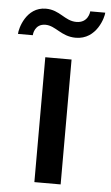

<svg xmlns="http://www.w3.org/2000/svg" viewBox="-109 -766 461 801"><g transform="rotate(5 121.5 -365.0)"><path d="M55 -658C98 -658 124 -615 185 -615C274 -615 299 -713 299 -730H236C236 -726 231 -681 182 -681C133 -681 110 -725 51 -725C-32 -725 -56 -631 -56 -610H6C6 -614 10 -658 55 -658ZM66 0H176V-523H66Z"/></g></svg>

Font: FIGSv2-sans-serif SemiBold
Style: Regular
Weight: 600
Designer: Matt McInerney, Pablo Impallari, Rodrigo Fuenzalida,Mirko Velimirovic
Foundry: Matt McInerney, Pablo Impallari, Rodrigo Fuenzalida
Version: Version 4.021;hotconv 1.0.109;makeotfexe 2.5.65596